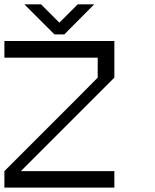

<svg xmlns="http://www.w3.org/2000/svg" viewBox="-20 -853 707 873"><path d="M75 -75H500V0H0V-75Q99.2 -175 166.7 -241.7Q265.8 -341.7 333.3 -408.3L424.2 -500V-590.8H0V-666.7H500V-500ZM408.3 -833.3Q325.8 -750 272.5 -696.7H227.5L90.8 -833.3H166.7L250 -750L333.3 -833.3Z"/></svg>

Font: 0xA000-Squareish-Mono
Style: Squareish-Mono
Weight: 400
Version: Version 0.1